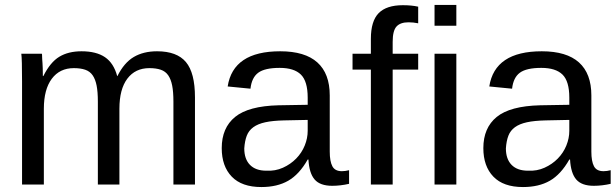

<svg xmlns="http://www.w3.org/2000/svg" viewBox="-20 -745 2485 775"><path d="M375 0V-335Q375 -374 370 -399.5Q365 -425 354 -441Q343 -457 324 -463.5Q305 -470 278 -470Q221 -470 189 -427Q157 -384 157 -306V0H69V-416Q69 -508 66 -528H149Q150 -527 150 -515Q150 -509 150.5 -504Q151 -499 151.5 -490.5Q152 -482 152.5 -469.5Q153 -457 153 -438H155Q183 -494 219.5 -516Q256 -538 309 -538Q369 -538 404 -514Q439 -490 453 -438H454Q481 -492 520 -515Q559 -538 614 -538Q694 -538 730.5 -494.5Q767 -451 767 -352V0H680V-335Q680 -374 675 -399.5Q670 -425 659 -441Q648 -457 629 -463.5Q610 -470 583 -470Q526 -470 494 -427.5Q462 -385 462 -306V0Z M1035 10Q956 10 915.5 -32Q875 -74 875 -147Q875 -229 929 -273Q983 -317 1104 -320L1222 -322V-351Q1222 -417 1194.5 -444Q1167 -471 1109 -471Q1049 -471 1022.5 -451.5Q996 -432 991 -387L899 -396Q921 -538 1111 -538Q1211 -538 1261 -493Q1311 -448 1311 -360V-133Q1311 -94 1321.5 -74Q1332 -54 1360 -54Q1374 -54 1389 -58V-3Q1354 5 1321 5Q1272 5 1250 -20.5Q1228 -46 1225 -101H1222Q1188 -41 1143.5 -15.5Q1099 10 1035 10ZM1055 -56Q1091 -54 1122 -68Q1153 -82 1175.5 -105Q1198 -128 1210 -157.5Q1222 -187 1222 -217V-261L1126 -259Q1081 -258 1051 -251.5Q1021 -245 1002.5 -231.5Q984 -218 976 -197Q968 -176 966 -146Q966 -103 989 -79.5Q1012 -56 1055 -56Z M1565 -464V0H1477V-464H1403V-528H1477V-588Q1477 -660 1508.5 -692Q1540 -724 1606 -724Q1642 -724 1668 -718V-651Q1648 -655 1629 -655Q1596 -655 1580.5 -638Q1565 -621 1565 -576V-528H1668V-464Z M1734 -641V-725H1822V-641ZM1734 0V-528H1822V0Z M2091 10Q2012 10 1971.5 -32Q1931 -74 1931 -147Q1931 -229 1985 -273Q2039 -317 2160 -320L2278 -322V-351Q2278 -417 2250.5 -444Q2223 -471 2165 -471Q2105 -471 2078.5 -451.5Q2052 -432 2047 -387L1955 -396Q1977 -538 2167 -538Q2267 -538 2317 -493Q2367 -448 2367 -360V-133Q2367 -94 2377.5 -74Q2388 -54 2416 -54Q2430 -54 2445 -58V-3Q2410 5 2377 5Q2328 5 2306 -20.5Q2284 -46 2281 -101H2278Q2244 -41 2199.5 -15.5Q2155 10 2091 10ZM2111 -56Q2147 -54 2178 -68Q2209 -82 2231.5 -105Q2254 -128 2266 -157.5Q2278 -187 2278 -217V-261L2182 -259Q2137 -258 2107 -251.5Q2077 -245 2058.5 -231.5Q2040 -218 2032 -197Q2024 -176 2022 -146Q2022 -103 2045 -79.5Q2068 -56 2111 -56Z"/></svg>

Font: Libra Sans
Style: Regular
Weight: 400
Foundry: Context Ltd
Version: Version 1.000; ttfautohint (v1.3)